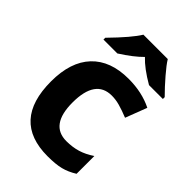

<svg xmlns="http://www.w3.org/2000/svg" viewBox="-227 -862 969 969"><g transform="rotate(45 257.0 -378.0)"><path d="M83 -619Q178 -716 208 -766H382Q397 -741 434 -698Q471 -655 507 -619V-606H408Q332 -650 293 -692Q254 -652 182 -606H83ZM45 -270Q45 -409 114.5 -482.5Q184 -556 313 -556Q409 -556 483 -519L439 -404Q399 -420 370 -428Q341 -436 313 -436Q197 -436 197 -271Q197 -111 313 -111Q356 -111 392.5 -122Q429 -133 466 -158V-31Q429 -8 393 1Q357 10 300 10Q45 10 45 -270Z"/></g></svg>

Font: OpenSansMMV
Style: Bold
Weight: 700
Foundry: Ascender Corporation
Version: Version 4.001